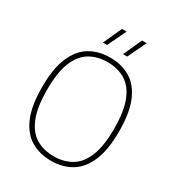

<svg xmlns="http://www.w3.org/2000/svg" viewBox="-220 -1078 1124 1222"><g transform="rotate(30 342.0 -467.5)"><path d="M342 9Q257.5 9 193.8 -29Q130 -67 94.5 -150.5Q59 -234 59 -370Q59 -506.5 94.8 -589.8Q130.5 -673 194.2 -711Q258 -749 342 -749Q427 -749 490.5 -711Q554 -673 589.5 -589.8Q625 -506.5 625 -370Q625 -234 589.2 -150.5Q553.5 -67 489.8 -29Q426 9 342 9ZM342 -24.5Q415.5 -24.5 471.2 -57Q527 -89.5 558 -164.8Q589 -240 589 -368Q589 -498 558 -574Q527 -650 471.2 -682.8Q415.5 -715.5 342 -715.5Q268.5 -715.5 213 -683Q157.5 -650.5 126.2 -575.2Q95 -500 95 -372Q95 -242 126.2 -166Q157.5 -90 213 -57.2Q268.5 -24.5 342 -24.5ZM400.5 -808 462 -944H496L431 -808ZM253 -808 314.5 -944H348.5L283.5 -808Z"/></g></svg>

Font: Encode Sans Th
Style: Regular
Weight: 100
Designer: Multiple Designers
Foundry: Impallari Type
Version: Version 3.002; ttfautohint (v1.8.3) -l 8 -r 50 -G 200 -x 14 